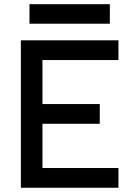

<svg xmlns="http://www.w3.org/2000/svg" viewBox="-20 -883 626 903"><path d="M78.1 0V-693.4H179.7V0ZM78.1 0V-92.8H537.1V0ZM78.1 -300.8V-393.6H449.2V-300.8ZM78.1 -600.6V-693.4H537.1V-600.6ZM118.7 -771.5V-863.3H496.6V-771.5Z"/></svg>

Font: Cascadia Code
Style: Regular
Weight: 400
Monospace: yes
Designer: Aaron Bell
Foundry: Saja Typeworks
Version: Version 2106.017